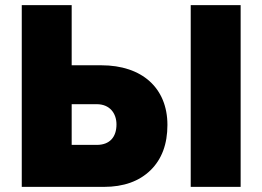

<svg xmlns="http://www.w3.org/2000/svg" viewBox="-20 -730 1025 750"><path d="M65 0H386C463 0 524 -22 568 -65C612 -108 634 -167 634 -242C634 -386 535 -475 376 -475H260V-710H65ZM920 0V-710H725V0ZM260 -323H358C409 -323 435 -287 435 -244C435 -195 409 -164 358 -164H260Z"/></svg>

Font: Raleway Black
Style: Regular
Weight: 900
Designer: Matt McInerney, Pablo Impallari, Rodrigo Fuenzalida
Foundry: Matt McInerney, Pablo Impallari, Rodrigo Fuenzalida
Version: Version 3.000g; ttfautohint (v1.5) -l 8 -r 28 -G 28 -x 14 -D